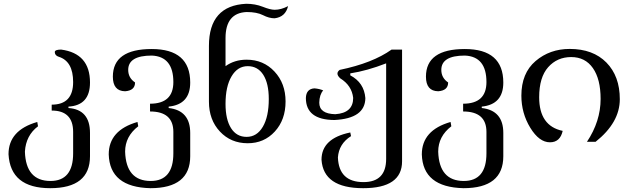

<svg xmlns="http://www.w3.org/2000/svg" viewBox="-20 -737 3302 1001"><path d="M241.7 244.1Q34.2 244.1 24.4 66.9Q24.4 -58.1 174.3 -101.1L178.2 -78.6Q114.7 -30.8 109.9 53.7Q114.7 206.5 243.2 206.5Q361.3 206.5 361.3 62.5V-49.3Q361.3 -160.6 249.5 -160.6V-191.4Q361.3 -191.4 361.3 -309.1Q361.3 -417.5 286.6 -440.9Q266.1 -447.3 265.6 -465.3Q265.6 -478.5 298.8 -478.5Q449.2 -458.5 449.2 -306.6Q449.2 -187.5 336.9 -181.2V-173.8Q449.2 -166 449.2 -43.9V77.6Q449.2 244.1 241.7 244.1Z M764.2 244.1Q551.8 239.3 546.9 67.9Q546.9 -58.1 696.8 -101.1L700.7 -78.6Q632.3 -25.9 632.3 53.7Q637.2 206.5 765.6 206.5Q883.8 206.5 883.8 62.5V-49.3Q883.8 -155.8 762.2 -155.8V-196.3Q883.8 -196.3 883.8 -309.1Q883.8 -442.4 771.5 -447.3Q648.4 -447.3 648.4 -372.6Q648.4 -331.1 684.1 -307.1Q684.1 -265.1 632.3 -261.2Q568.4 -262.2 568.4 -337.4Q568.4 -481.4 771 -481.4Q971.7 -481.4 971.7 -306.6Q971.7 -192.4 859.4 -181.2V-173.8Q971.7 -161.1 971.7 -43.9V77.6Q971.7 244.1 764.2 244.1Z M1265.6 -23.4Q1319.3 -23.4 1350.3 -76.2Q1381.3 -128.9 1381.3 -220.7Q1381.3 -302.2 1352.5 -347.2Q1323.7 -392.1 1271.5 -392.1Q1218.8 -392.1 1187.3 -339.1Q1155.8 -286.1 1155.8 -195.3Q1155.8 -114.3 1184.6 -68.8Q1213.4 -23.4 1265.6 -23.4ZM1271.5 9.8Q1183.6 9.8 1126.5 -51.3Q1069.3 -112.3 1069.3 -207V-498Q1069.3 -708 1263.7 -717.3Q1310.5 -717.3 1349.9 -701.7Q1389.2 -686 1412.1 -686Q1445.3 -686 1481.9 -705.1Q1468.3 -648.4 1411.6 -641.6Q1382.8 -641.6 1351.1 -658Q1319.3 -674.3 1265.6 -674.3Q1155.8 -669.4 1155.8 -538.6V-392.1Q1202.6 -425.8 1265.6 -425.8Q1353.5 -425.8 1411.1 -364Q1468.8 -302.2 1468.8 -208Q1468.8 -112.3 1412.8 -51.3Q1356.9 9.8 1271.5 9.8Z M1873.5 244.1Q1666 244.1 1656.2 95.7Q1656.2 -15.6 1806.2 -46.4L1810.1 -27.3Q1746.6 12.7 1741.7 84Q1746.6 212.4 1875 212.4Q1993.2 212.4 1993.2 91.3V-406.7Q1893.1 -367.7 1806.2 -354.5V-344.2Q1878.4 -306.2 1884.8 -225.6Q1883.8 -119.1 1723.1 -111.3Q1574.7 -112.3 1574.7 -226.1Q1576.2 -273.9 1619.6 -276.4Q1646.5 -273.9 1665 -265.6Q1645.5 -243.7 1644.5 -201.7Q1644.5 -143.6 1728 -141.6Q1821.3 -147.9 1821.3 -226.6Q1814 -291.5 1753.9 -328.6Q1739.3 -341.8 1739.3 -353.5Q1739.3 -363.8 1751 -372.6Q1922.9 -408.2 2021.5 -478.5H2076.2V104Q2076.2 244.1 1873.5 244.1Z M2396.5 244.1Q2184.1 239.3 2179.2 67.9Q2179.2 -58.1 2329.1 -101.1L2333 -78.6Q2264.6 -25.9 2264.6 53.7Q2269.5 206.5 2397.9 206.5Q2516.1 206.5 2516.1 62.5V-49.3Q2516.1 -155.8 2394.5 -155.8V-196.3Q2516.1 -196.3 2516.1 -309.1Q2516.1 -442.4 2403.8 -447.3Q2280.8 -447.3 2280.8 -372.6Q2280.8 -331.1 2316.4 -307.1Q2316.4 -265.1 2264.6 -261.2Q2200.7 -262.2 2200.7 -337.4Q2200.7 -481.4 2403.3 -481.4Q2604 -481.4 2604 -306.6Q2604 -192.4 2491.7 -181.2V-173.8Q2604 -161.1 2604 -43.9V77.6Q2604 244.1 2396.5 244.1Z M2847.2 4.9Q2791 4.9 2744.6 -71Q2698.2 -147 2698.2 -238.3Q2698.2 -355.5 2772.2 -418.7Q2846.2 -481.9 2950.2 -481.9Q3071.8 -481.9 3141.6 -410.9Q3211.4 -339.8 3211.4 -219.7Q3211.4 -98.1 3085 2.4H3040Q3111.3 -104.5 3111.3 -221.2Q3111.3 -324.7 3071 -382.1Q3030.8 -439.5 2958 -439.5Q2884.8 -439.5 2837.9 -386.7Q2791 -334 2791 -230Q2791 -80.1 2913.6 -54.7Q2900.4 4.9 2847.2 4.9Z"/></svg>

Font: Almanac
Style: Regular
Weight: 400
Designer: Eden's Almanac
Version: Version 3.501;March 28, 2021;FontCreator 13.0.0.2683 64-bit